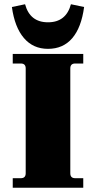

<svg xmlns="http://www.w3.org/2000/svg" viewBox="-20 -884 452 904"><path d="M206 -654Q136 -654 92.5 -705Q49 -756 36 -851L98 -864Q121 -779 206 -779Q291 -779 314 -864L376 -851Q363 -754 320 -704Q277 -654 206 -654ZM40 0V-45H78Q101 -45 101 -68V-562Q101 -585 78 -585H40V-630H372V-585H334Q311 -585 311 -562V-68Q311 -45 334 -45H372V0Z"/></svg>

Font: Arapey Black
Style: Regular
Weight: 900
Designer: Eduardo Rodriguez Tunni
Foundry: Eduardo Rodriguez Tunni
Version: Version 4.000